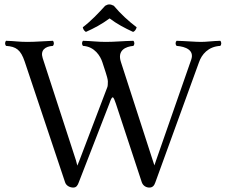

<svg xmlns="http://www.w3.org/2000/svg" viewBox="-20 -834 1021 866"><path d="M493.4 -808C478 -815.7 468.4 -816.4 454.4 -808C423.4 -774 390.4 -739 353.4 -711C355.4 -702 358.4 -696 367.4 -690C405.4 -707 437.4 -724 474.4 -751C507.4 -726 541.4 -708 580.4 -690C589.5 -693.8 593.6 -701.9 596.4 -711C560.4 -738 523.4 -772 493.4 -808ZM842.5 -565 683.5 -109 676.5 -88 669.5 -109 525.5 -554C507.7 -607.8 547.5 -624 581.5 -627C587.5 -633 587.5 -644 581.5 -650C534.5 -649 497.5 -645 457.5 -645C418.5 -645 394.5 -649 354.5 -650C348.5 -644 348.5 -633 354.5 -627C407.5 -624 433.1 -579.9 441.5 -554L456.5 -508C460.4 -496 466.5 -476 466.5 -467C466.5 -458.2 466.1 -446.2 464.5 -442L338.5 -111L328.8 -87L322.5 -111L172.5 -572C161.1 -607.2 183.5 -625 218.5 -627C224.5 -633 224.5 -644 218.5 -650C185.5 -649 142.5 -645 103.5 -645C63.5 -645 47.5 -649 7.5 -650C1.5 -644 1.5 -633 7.5 -627C52.5 -624 73.5 -609.7 91.5 -556L273.5 -12C278.5 4 295.5 12 310.5 12C324.5 12 330.5 2 335.5 -12L474.5 -370C478.5 -382 483.5 -395 488.5 -395C492.5 -395 497.9 -380.8 502.5 -367L619.5 -12C625.5 5 640.5 12 653.5 12C667.5 12 675.5 4 680.5 -11L877.5 -553C889.5 -588 918.5 -624 973.5 -627C979.5 -633 979.5 -644 973.5 -650C936.5 -649 912.5 -645 886.5 -645C860.5 -645 816.5 -649 776.5 -650C770.5 -644 770.5 -633 776.5 -627C817.5 -624 857.4 -607.7 842.5 -565Z"/></svg>

Font: Libertinus Serif Display
Style: Regular
Weight: 400
Designer: Philipp H. Poll
Foundry: Khaled Hosny
Version: Version 6.1